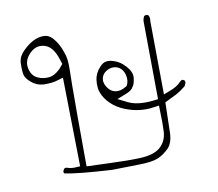

<svg xmlns="http://www.w3.org/2000/svg" viewBox="-55 -303 610 537"><g transform="rotate(-10 250.0 -35.0)"><path d="M91.3 -115.2Q89.8 -115.2 88.9 -115.2Q87.9 -115.2 86.7 -115.2Q85.4 -115.2 83.7 -115.2Q82 -115.2 80.3 -115.5Q78.6 -115.7 76.9 -116Q75.2 -116.2 73.5 -116.7Q71.8 -117.2 70.1 -117.4Q68.4 -117.7 66.9 -118.7Q57.6 -121.6 51.8 -127.4Q43.5 -135.7 40.5 -149.9Q39.6 -154.8 39.6 -159.2Q39.6 -176.8 54.7 -191.9Q68.4 -205.6 85 -205.6Q114.3 -205.6 128.9 -168.9Q131.8 -161.6 136.7 -145.5Q128.9 -136.2 126 -132.8Q108.4 -115.7 91.3 -115.2ZM275.9 -43.9Q262.2 -43.9 252.9 -53.7Q246.6 -60.1 242.7 -69.8Q240.7 -75.7 240.7 -79.1Q240.7 -82.5 241.2 -85.4Q241.7 -88.4 243.7 -92.8Q247.1 -100.1 254.9 -105Q264.6 -111.3 274.9 -111.3Q287.6 -111.3 296.9 -102.5Q303.2 -96.2 306.2 -85.9Q308.1 -79.1 308.1 -72.3Q308.1 -63.5 304.7 -56.6L302.7 -53.2L299.3 -51.3Q287.1 -43.9 275.9 -43.9ZM119.1 146Q107.9 146 97.7 142.1Q93.8 142.1 90.8 144L87.4 150.9Q87.4 153.8 88.4 156.7Q124.5 165 223.6 170.4Q261.7 169.4 298.6 168.9Q335.4 168.5 352.5 161.6Q369.6 154.8 385.3 139.2Q398.9 125 399.9 96.2Q400.9 62 401.9 10.3Q423.8 0 435.8 -6.3Q447.8 -12.7 462.9 -24.9L466.8 -33.7Q466.8 -34.7 466.8 -35.6Q466.8 -38.6 465.3 -41L460 -43.5Q456.1 -43.5 452.1 -39.1Q441.4 -26.9 419.4 -19L401.9 -12.2L399.9 -220.2Q400.4 -224.1 400.4 -225.6Q400.4 -227.1 400.4 -229Q399.9 -233.4 397.9 -237.3L393.1 -239.7Q388.7 -239.7 385.7 -237.8Q381.3 -230.5 381.3 -221.7L383.3 -2L371.6 -0.5Q358.4 1 346.7 1Q316.9 1 297.9 -8.8L271.5 -22L298.8 -32.7Q309.1 -36.6 315.4 -43L316.9 -45.4Q323.7 -52.7 325.7 -66.4Q326.7 -71.3 326.7 -73.7Q326.7 -76.2 326.7 -77.9Q326.7 -79.6 326.2 -82Q323.2 -97.7 304.2 -114.7Q291 -126.5 270.5 -130.9Q266.6 -131.3 262.5 -131.3Q258.3 -131.3 254.4 -129.9Q246.6 -127 240.7 -120.1Q225.6 -104.5 223.1 -84.5Q222.2 -78.1 222.2 -73Q222.2 -67.9 222.9 -61.5Q223.6 -55.2 226.6 -47.4Q232.9 -30.8 248.5 -15.6Q264.2 -0.5 286.4 8.3Q308.6 17.1 328.6 19Q336.9 20 346.9 20Q356.9 20 368.2 18.1L382.8 16.1Q383.8 48.8 383.8 63.5Q383.8 78.1 383.3 89.4Q381.8 117.7 362.3 134.3Q343.8 149.9 304.7 151.4Q294.9 151.9 285.9 151.9Q276.9 151.9 265.6 151.9Q234.9 151.4 153.8 148.4Q153.3 41.5 153.3 4.9Q153.3 -106.9 154.3 -126Q154.3 -130.4 154.3 -137.2Q154.3 -144 153.1 -155Q151.9 -166 147.5 -177.2Q139.6 -200.7 126.5 -216.3L122.6 -220.7Q113.3 -230 103.5 -231Q100.6 -231.4 97.7 -231.4Q69.8 -231.4 40.5 -203.1Q24.4 -188 22.9 -170.4Q22.5 -162.1 22.5 -157.7Q22.5 -144 24.4 -135.3Q26.4 -124.5 41.3 -111.8Q56.2 -99.1 75.7 -98.1Q79.1 -98.1 82 -98.1Q100.6 -98.1 115.2 -102.5L131.8 -107.4L136.2 145Q121.6 146 119.1 146Z"/></g></svg>

Font: NaikaiFont
Style: ExtraLight
Weight: 200
Version: Version 1.89